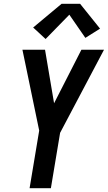

<svg xmlns="http://www.w3.org/2000/svg" viewBox="-20 -999 572 1019"><path d="M137 0 188 -306 119 -639 99 -735H219L267 -451L412 -735H532L299 -294L250 0ZM222 -792 156 -853 307 -979H405L511 -847L433 -798L348 -921Z"/></svg>

Font: Iosevka SS04 Oblique
Style: Bold
Weight: 700
Italic angle: -9°
Monospace: yes
Designer: Belleve Invis
Foundry: Belleve Invis
Version: Version 19.0.0; ttfautohint (v1.8.4)